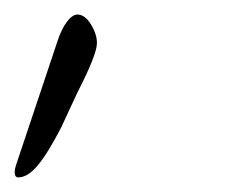

<svg xmlns="http://www.w3.org/2000/svg" viewBox="-293 -745 313 263"><path d="M-268.1 -502Q-272.9 -502 -272.9 -509.8Q-272.9 -513.2 -271 -519L-214.8 -687Q-209 -705.1 -201.4 -715.1Q-193.8 -725.1 -187 -725.1Q-176.8 -725.1 -168.5 -711.7Q-160.2 -698.2 -160.2 -686Q-160.2 -670.4 -187 -618.2L-209 -570.8Q-227.1 -535.6 -241 -518.8Q-254.9 -502 -268.1 -502Z"/></svg>

Font: Junicode SmCond
Style: Italic
Weight: 400
Width: 4
Italic angle: -11°
Designer: Peter S. Baker
Version: Version 2.206